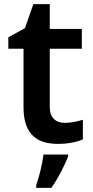

<svg xmlns="http://www.w3.org/2000/svg" viewBox="-20 -681 446 922"><path d="M291 -91C249 -91 219 -115 219 -166V-447H373V-542H219V-661H140L100 -546L20 -502V-447H93V-165C93 -28 166 10 259 10C306 10 351 1 378 -12V-106C353 -98 322 -91 291 -91ZM307 71V61H189C184 104 167 172 154 208V221H227C261 172 291 112 307 71Z"/></svg>

Font: Noto Sans Bamum SemiBold
Style: Regular
Weight: 600
Designer: Monotype Design Team
Foundry: Monotype Imaging Inc.
Version: Version 2.002